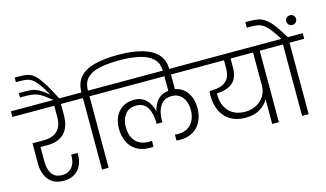

<svg xmlns="http://www.w3.org/2000/svg" viewBox="-141 -1402 3024 1780"><g transform="rotate(-15 1371.5 -512.0)"><path d="M280 9Q184 9 136 -51.5Q88 -112 88 -206V-402H195Q281 -402 327 -446Q373 -490 373 -579V-686H-29V-740H565V-686H437V-579Q437 -467 381 -408Q325 -349 214 -349H151V-203Q151 -135 182 -90.5Q213 -46 279 -46Q338 -46 372.5 -86Q407 -126 407 -191V-208H469V-192Q469 -101 418.5 -46Q368 9 280 9Z M382 -737Q337 -774 306 -795.5Q275 -817 249 -826.5Q223 -836 194.5 -839Q166 -842 126 -842H86V-885H125Q162 -885 190 -883Q218 -881 243.5 -872.5Q269 -864 297.5 -845.5Q326 -827 364 -795Q326 -865 296.5 -904.5Q267 -944 241.5 -962Q216 -980 188.5 -984.5Q161 -989 127 -989H86V-1033H126Q163 -1033 192.5 -1029Q222 -1025 248 -1010.5Q274 -996 301 -964Q328 -932 361 -877Q394 -822 437 -737Z M711 0H648V-686H507V-740H648Q649 -833 698.5 -887.5Q748 -942 841 -965.5Q934 -989 1066 -989Q1199 -989 1294 -962.5Q1389 -936 1440 -880.5Q1491 -825 1491 -738V-723H1429V-737Q1429 -812 1383.5 -855.5Q1338 -899 1256 -918Q1174 -937 1065 -937Q956 -937 876.5 -920.5Q797 -904 754 -861.5Q711 -819 711 -740H852V-686H711Z M1275 -395Q1283 -429 1300.5 -461.5Q1318 -494 1349.5 -517.5Q1381 -541 1430 -546V-686H794V-740H1753V-686H1493V-545Q1566 -532 1608 -472Q1650 -412 1650 -322Q1650 -253 1624 -198Q1598 -143 1546 -111Q1494 -79 1417 -79Q1409 -79 1401 -79.5Q1393 -80 1384 -81V-138Q1392 -137 1399.5 -136.5Q1407 -136 1413 -136Q1498 -136 1542 -188.5Q1586 -241 1586 -321Q1586 -368 1570.5 -406.5Q1555 -445 1523.5 -468Q1492 -491 1446 -491Q1373 -491 1337 -436Q1301 -381 1301 -291V-278H1246V-291Q1246 -379 1212 -435Q1178 -491 1108 -491Q1035 -491 998.5 -442.5Q962 -394 962 -321Q962 -241 1005.5 -188.5Q1049 -136 1134 -136Q1141 -136 1148.5 -136.5Q1156 -137 1164 -138V-81Q1155 -80 1146.5 -79.5Q1138 -79 1130 -79Q1053 -79 1001.5 -111Q950 -143 923.5 -198Q897 -253 897 -322Q897 -426 952.5 -487Q1008 -548 1101 -548Q1155 -548 1190 -524.5Q1225 -501 1245 -466Q1265 -431 1273 -395Z M2059 -119Q1975 -119 1916.5 -154Q1858 -189 1827 -252.5Q1796 -316 1796 -401Q1796 -422 1799 -445H1814Q1871 -445 1913 -460Q1955 -475 1978.5 -511Q2002 -547 2002 -611V-686H1695V-740H2485V-686H2345V0H2281V-237Q2255 -189 2199.5 -154Q2144 -119 2059 -119ZM1859 -396Q1859 -293 1915 -233.5Q1971 -174 2071 -174Q2129 -174 2176.5 -198.5Q2224 -223 2252.5 -267Q2281 -311 2281 -370V-686H2065V-601Q2065 -498 2010 -453.5Q1955 -409 1859 -407Q1859 -401 1859 -396Z M2568 0V-686H2427V-740H2772V-686H2631V0ZM2570 -736Q2529 -802 2499 -839.5Q2469 -877 2443 -895Q2417 -913 2389 -918Q2361 -923 2323 -923H2285V-976H2322Q2370 -976 2405.5 -969.5Q2441 -963 2474 -940Q2507 -917 2544 -869Q2581 -821 2631 -736ZM2700 -838Q2680 -838 2666.5 -851.5Q2653 -865 2653 -885Q2653 -904 2666.5 -917.5Q2680 -931 2700 -931Q2720 -931 2733.5 -917.5Q2747 -904 2747 -885Q2747 -865 2733.5 -851.5Q2720 -838 2700 -838Z"/></g></svg>

Font: Poppins Light
Style: Regular
Weight: 300
Designer: Ninad Kale (Devanagari), Jonny Pinhorn (Latin)
Version: Version 5.002